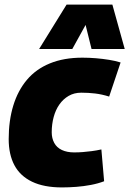

<svg xmlns="http://www.w3.org/2000/svg" viewBox="-20 -809 565 839"><path d="M251 10Q172 10 120 -15Q68 -40 43 -87Q18 -134 18 -201Q18 -282 38 -347.5Q58 -413 97.5 -460Q137 -507 198 -532Q259 -557 340 -557Q370 -557 399.5 -554.5Q429 -552 457 -547.5Q485 -543 507 -536L457 -387Q425 -397 395.5 -400.5Q366 -404 335 -404Q304 -404 280 -390Q256 -376 239.5 -352.5Q223 -329 214.5 -297.5Q206 -266 206 -231Q206 -205 217 -184.5Q228 -164 250.5 -153.5Q273 -143 304 -143Q324 -143 342 -144.5Q360 -146 380 -148.5Q400 -151 423 -156L435 -17Q409 -7 377.5 -1Q346 5 313.5 7.5Q281 10 251 10ZM151 -595 271 -789H471L525 -595H380L354 -700L296 -595Z"/></svg>

Font: Georama ExtraCondensed Thin ExtraBold
Style: Italic
Weight: 800
Italic angle: -9°
Version: Version 1.001